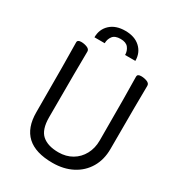

<svg xmlns="http://www.w3.org/2000/svg" viewBox="-217 -1036 1082 1187"><g transform="rotate(30 324.0 -442.5)"><path d="M341.8 23.9Q99.6 23.9 100.1 -198.2Q100.1 -586.4 97.2 -694.8Q97.2 -712.9 124 -712.9Q146 -712.9 166 -704.8Q186 -696.8 186 -680.2Q184.1 -584 184.1 -210Q184.1 -122.1 224.6 -86.4Q265.1 -50.8 341.8 -50.8Q396 -50.8 438 -75.4Q480 -100.1 503.4 -143.6Q526.9 -187 526.9 -242.2Q526.9 -595.2 523.9 -696.8Q523.9 -714.8 550.8 -714.8Q572.8 -714.8 592.8 -707Q612.8 -699.2 612.8 -682.1Q610.8 -594.2 610.8 -230Q610.8 -153.8 576.9 -96.4Q543 -39.1 482.4 -7.6Q421.9 23.9 341.8 23.9ZM471.7 -778.3H398.4Q398.4 -807.1 381.6 -828.9Q364.7 -850.6 325.7 -850.6Q285.6 -850.6 269.3 -828.9Q252.9 -807.1 252.9 -778.3H179.7Q179.7 -835.9 219 -872.3Q258.3 -908.7 325.7 -908.7Q393.6 -908.7 432.6 -872.3Q471.7 -835.9 471.7 -778.3Z"/></g></svg>

Font: LXGW WenKai Screen R
Style: Regular
Weight: 400
Designer: Fontworks Inc.
Version: Version 1.235;May 31, 2022